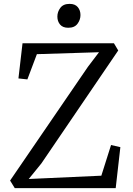

<svg xmlns="http://www.w3.org/2000/svg" viewBox="-20 -969 683 989"><path d="M433 -625 490 -700 170 -690 121 -560 75 -565 96 -746H567L589 -709L193 -127L128 -47L502 -64L552 -222L600 -211L576 0H56L32 -39ZM331 -826Q303.5 -826 289.5 -842.5Q275.5 -859 275.5 -883.5Q275.5 -908 290.8 -928.5Q306 -949 338 -949H339Q366.5 -949 380.5 -932.5Q394.5 -916 394.5 -891.5Q394.5 -867 379.2 -846.5Q364 -826 332 -826Z"/></svg>

Font: Merriweather 7pt Light
Style: Regular
Weight: 300
Designer: Eben Sorkin
Foundry: Eben Sorkin
Version: Version 2.200;gftools[0.9.31]